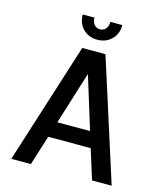

<svg xmlns="http://www.w3.org/2000/svg" viewBox="-127 -976 913 1070"><g transform="rotate(15 329.5 -441.0)"><path d="M40 -1 262 -700H396L619 -1H506L452 -173H207L153 -1ZM330 -568 235 -264H424ZM330 -766Q281 -766 249 -797.5Q217 -829 216 -881H284Q285 -853 298 -839.5Q311 -826 330 -826Q349 -826 362 -839.5Q375 -853 376 -881H445Q444 -827 411 -796.5Q378 -766 330 -766Z"/></g></svg>

Font: Kulim Park SemiBold
Style: Regular
Weight: 600
Designer: Noponies / Dale Sattler
Foundry: Noponies
Version: Version 1.000; ttfautohint (v1.8.3)